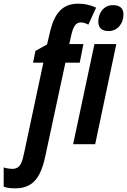

<svg xmlns="http://www.w3.org/2000/svg" viewBox="-137 -785 692 1045"><path d="M-53 240C53 240 89 166 112 54L219 -444H297L317 -545H240L250 -590C260 -634 272 -663 303 -663C315 -663 331 -658 344 -651L386 -743C354 -759 321 -765 288 -765C179 -765 149 -677 130 -589L119 -543L56 -508L43 -444H99L-5 44C-16 97 -25 134 -70 134C-83 134 -105 131 -117 126V231C-95 239 -75 240 -53 240ZM455 -616C503 -616 535 -657 535 -707C535 -741 514 -757 478 -757C423 -757 398 -709 398 -667C398 -633 417 -616 455 -616ZM261 0H381L496 -545H377Z"/></svg>

Font: Noto Sans ExtraCondensed
Style: Bold Italic
Weight: 700
Width: 2
Italic angle: -12°
Designer: Monotype Design Team
Foundry: Monotype Imaging Inc.
Version: Version 2.013